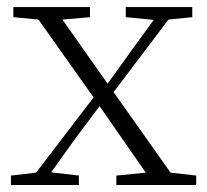

<svg xmlns="http://www.w3.org/2000/svg" viewBox="-20 -528 590 548"><path d="M338.9 -479V-507.8H528.8V-479L460.9 -472.2L304.2 -265.1L466.8 -35.2L540 -26.9V0H312V-26.9L396 -35.2L264.2 -225.1L190.9 -127L126 -36.1L205.1 -26.9V0H11.2V-26.9L83 -35.2L247.1 -250L89.8 -472.2L18.1 -479V-507.8H236.8V-479L158.2 -472.2L287.1 -289.1L356.9 -386.2L418.9 -471.2Z"/></svg>

Font: Source Han Serif TW ExtraLight
Style: Regular
Weight: 250
Designer: Ryoko NISHIZUKA Ë•øÂ°öÊ∂ºÂ≠ê (kana & ideographs); Frank Grie√ühammer (Latin, Greek & Cyrillic); Wenlong ZHANG Âº†ÊñáÈæô 
Foundry: Adobe
Version: Version 2.003;hotconv 1.1.1;makeotfexe 2.6.0